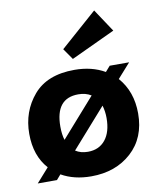

<svg xmlns="http://www.w3.org/2000/svg" viewBox="-81 -763 686 837"><g transform="rotate(-10 262.0 -345.0)"><path d="M460 -599 265 -508 231 -557 393 -700ZM504 -225Q504 -117 434 -53.5Q364 10 256 10Q180 10 124 -22L105 0H20L75 -62Q21 -122 21 -219Q21 -318 81.5 -389Q142 -460 263 -460Q340 -460 397 -427L418 -451H504L447 -387Q504 -322 504 -225ZM160 -227Q160 -191 168 -167L318 -337Q294 -352 261 -352Q160 -352 160 -227ZM365 -229Q365 -259 357 -285L205 -113Q228 -98 260 -98Q309 -98 337 -132.5Q365 -167 365 -229Z"/></g></svg>

Font: Zilla Slab Bold
Style: Bold
Weight: 700
Designer: Typotheque.com
Foundry: Typotheque type foundry
Version: Version 1.1; 2017; ttfautohint (v1.6)